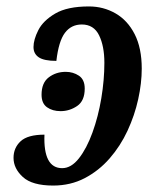

<svg xmlns="http://www.w3.org/2000/svg" viewBox="-20 -566 479 596"><path d="M145 10Q80 10 51 -16.5Q22 -43 22 -76Q22 -107 44 -127.5Q66 -148 118 -148Q114 -44 173 -44Q201 -44 225 -74.5Q249 -105 267 -154.5Q285 -204 294.5 -261Q304 -318 304 -371Q304 -423 287.5 -456.5Q271 -490 234 -490Q201 -490 181.5 -464Q162 -438 155 -377Q117 -377 100.5 -388Q84 -399 84 -420Q84 -443 99 -472.5Q114 -502 151.5 -524Q189 -546 256 -546Q301 -546 338.5 -524.5Q376 -503 398 -460Q420 -417 420 -353Q420 -308 409 -258Q398 -208 376 -160.5Q354 -113 320.5 -74.5Q287 -36 243 -13Q199 10 145 10ZM168 -221Q143 -221 126 -233Q109 -245 109 -272Q109 -309 131.5 -326Q154 -343 184 -343Q207 -343 225 -331Q243 -319 243 -291Q243 -253 219.5 -237Q196 -221 168 -221Z"/></svg>

Font: Noto Serif ExtraCondensed SemiBold
Style: Italic
Weight: 600
Width: 2
Italic angle: -12°
Designer: Monotype Design Team
Foundry: Monotype Imaging Inc.
Version: Version 2.013